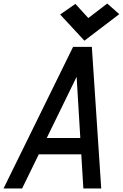

<svg xmlns="http://www.w3.org/2000/svg" viewBox="-63 -1065 694 1085"><path d="M-43 0 350 -800H456L509 0H408L370 -631L62 0ZM82 -193 126 -285H462L466 -193ZM414 -835 277 -983 363 -1043 436 -963 543 -1045 611 -985Z"/></svg>

Font: Victor Mono Thin
Style: Italic
Weight: 100
Italic angle: -12°
Monospace: yes
Designer: Rune Bjørnerås
Version: Version 1.561;gftools[0.9.30]